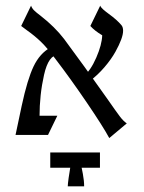

<svg xmlns="http://www.w3.org/2000/svg" viewBox="-20 -476 511 680"><path d="M360 -126Q392 -80 404.5 -63.5Q417 -47 429 -39L367 13Q345 -28 287.5 -112.5Q230 -197 178 -265Q147 -307 124.5 -328.5Q102 -350 75 -369L55 -384L90 -456Q93 -447 100.5 -439.5Q108 -432 124 -420Q174 -381 207 -338Q274 -248 360 -126ZM159 -308 187 -282Q152 -282 136 -211Q120 -140 120 -63Q120 -39 121 -31L35 2L57 -102Q77 -195 99 -241Q121 -287 159 -308ZM342 -351Q315 -367 300 -384L335 -456Q337 -450 345.5 -442.5Q354 -435 365 -427Q394 -406 410 -387Q416 -380 416 -367Q416 -342 389 -293Q374 -266 350 -238Q326 -210 298 -189L276 -206Q301 -226 321 -272Q341 -318 342 -351ZM183 -66 150 2H35L67 -66ZM158 64H334V118H158ZM278 184H220Q220 169 232 97H265Q269 116 273.5 140Q278 164 278 184Z"/></svg>

Font: BellefairVN
Style: Regular
Weight: 400
Designer: Nick Shinn, Liron Lavi Turkenic
Foundry: Shinntype
Version: Version 1.003